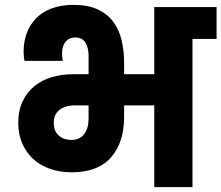

<svg xmlns="http://www.w3.org/2000/svg" viewBox="-20 -769 910 789"><path d="M272 -194Q308 -194 326 -218Q344 -242 344 -281V-336H286Q248 -336 224.5 -317.5Q201 -299 201 -264Q201 -230 221.5 -212Q242 -194 272 -194ZM275 -61Q225 -61 184.5 -75.5Q144 -90 115.5 -116.5Q87 -143 71 -180.5Q55 -218 55 -264Q55 -315 73 -352.5Q91 -390 121.5 -415Q152 -440 193 -452Q234 -464 281 -464H344V-540Q344 -573 331 -594Q318 -615 289 -615Q264 -615 249.5 -597.5Q235 -580 235 -551Q235 -535 238 -519H81Q79 -527 78 -537Q77 -547 77 -557Q77 -598 90 -633Q103 -668 128.5 -694Q154 -720 192.5 -734.5Q231 -749 283 -749Q341 -749 381 -730.5Q421 -712 445 -680Q469 -648 479.5 -604.5Q490 -561 490 -511V-464H614V-740H870V-609H771V0H614V-336H490V-289Q490 -183 436 -122Q382 -61 275 -61Z"/></svg>

Font: SVN-Poppins
Style: Bold
Weight: 700
Designer: Ninad Kale (Devanagari), Jonny Pinhorn (Latin)
Foundry: Indian Type Foundry
Version: Version 3.200;PS 1.000;hotconv 16.6.54;makeotf.lib2.5.65590